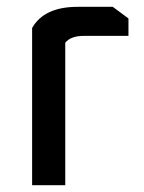

<svg xmlns="http://www.w3.org/2000/svg" viewBox="-20 -542 422 562"><path d="M74 0V-460Q109 -522 207 -522H310L356 -488V-437H226Q187 -437 171 -417V0Z"/></svg>

Font: Oxanium ExtraLight Medium
Style: Regular
Weight: 500
Version: Version 2.000